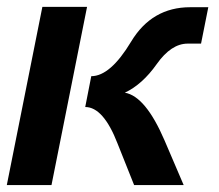

<svg xmlns="http://www.w3.org/2000/svg" viewBox="-28 -536 634 556"><path d="M224.1 -516.1 121.1 0H-8.3L94.7 -516.1ZM360.4 0 312.5 -120.1Q271.5 -226.1 218.8 -226.1L236.3 -315.4Q291.5 -315.4 351.6 -415.3Q411.6 -515.1 522.9 -515.1H575.2L554.2 -409.7H515.6Q467.8 -409.7 426 -350.6Q384.3 -291.5 333.5 -267.6Q393.6 -257.3 448.7 -128.9L503.9 0Z"/></svg>

Font: Sansation
Style: Bold Italic
Weight: 700
Designer: Bernd Montag
Version: Version 1.301